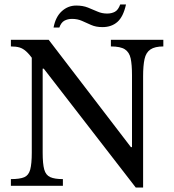

<svg xmlns="http://www.w3.org/2000/svg" viewBox="-20 -836 782 864"><path d="M624 8H591L177 -527H149L131 -566Q112 -592 97.5 -605Q83 -618 67.5 -622.5Q52 -627 29 -627V-657H199L569 -174H574V-498Q574 -545 568 -573Q562 -601 542 -614Q522 -627 479 -627V-657H715V-627Q677 -627 657 -613.5Q637 -600 630.5 -570.5Q624 -541 624 -493ZM263 0H29V-30Q69 -30 89 -38.5Q109 -47 116 -73Q123 -99 123 -149V-597H172V-149Q172 -99 179 -73.5Q186 -48 206 -39Q226 -30 263 -30ZM247 -712H221Q230 -760 258 -785.5Q286 -811 323 -811Q353 -811 375.5 -802Q398 -793 418.5 -784Q439 -775 462 -775Q482 -775 497 -783Q512 -791 521 -816H547Q535 -761 508.5 -737.5Q482 -714 441 -714Q412 -714 390.5 -723.5Q369 -733 349 -742Q329 -751 304 -751Q285 -751 270 -743Q255 -735 247 -712Z"/></svg>

Font: STIX Two Text
Style: Regular
Weight: 400
Designer: Ross Mills, John Hudson & Paul Hanslow, Tiro Typeworks Ltd; with prior portions MicroPress Inc., and Coen Hoffman.
Foundry: Tiro Typeworks Ltd
Version: Version 2.13 b171